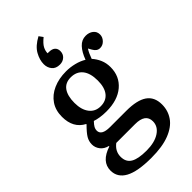

<svg xmlns="http://www.w3.org/2000/svg" viewBox="-308 -881 1192 1192"><g transform="rotate(-45 288.0 -285.0)"><path d="M260 230Q139 230 81.5 198.5Q24 167 24 106Q24 28 125 -5V-9Q92 -17 74.5 -40Q57 -63 57 -90Q57 -118 71 -141.5Q85 -165 122 -202V-205Q47 -244 47 -343Q47 -400 74.5 -440.5Q102 -481 151.5 -503Q201 -525 265 -525Q301 -525 337 -516Q373 -507 401 -490Q419 -539 445 -567Q471 -595 507 -595Q536 -595 556 -579.5Q576 -564 576 -537Q576 -514 558.5 -495.5Q541 -477 517 -477Q490 -477 474 -506L461 -529Q452 -515 445.5 -500.5Q439 -486 432 -467Q453 -444 466 -414Q479 -384 479 -348Q479 -268 422 -219.5Q365 -171 266 -171Q237 -171 211.5 -175Q186 -179 169 -185Q152 -167 145.5 -155Q139 -143 139 -130Q139 -87 213 -87H356Q450 -87 495.5 -55.5Q541 -24 541 42Q541 96 511.5 138.5Q482 181 419.5 205.5Q357 230 260 230ZM264 -219Q312 -219 338 -251.5Q364 -284 364 -345Q364 -410 336.5 -444Q309 -478 259 -478Q211 -478 187 -444.5Q163 -411 163 -349Q163 -289 190 -254Q217 -219 264 -219ZM270 177Q342 177 384.5 149Q427 121 427 76Q427 10 336 10H171Q129 42 129 90Q129 136 163 156.5Q197 177 270 177ZM268 -581Q233 -581 215.5 -602.5Q198 -624 198 -654Q198 -691 220 -730.5Q242 -770 298 -800L317 -774Q285 -748 274 -727Q263 -706 263 -685H273Q302 -685 315.5 -672.5Q329 -660 329 -639Q329 -613 311.5 -597Q294 -581 268 -581Z"/></g></svg>

Font: Literata 36pt Medium
Style: Regular
Weight: 500
Designer: Latin by Veronika Burian and Jose Scaglione. Greek by Irene Vlachou. Cyrillic by Vera Evstafieva.
Foundry: TypeTogether
Version: Version 3.002